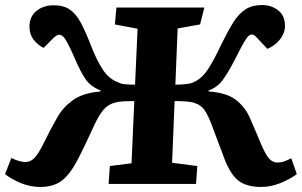

<svg xmlns="http://www.w3.org/2000/svg" viewBox="-26 -730 1198 762"><path d="M507 -329Q488 -329 466.5 -328Q445 -327 431 -323Q403 -316 384.5 -294Q366 -272 349 -235Q309 -147 280 -92Q251 -37 218.5 -12.5Q186 12 134 12Q94 12 56.5 -3.5Q19 -19 -6 -39L19 -103Q52 -87 75 -87Q95 -87 110.5 -103Q126 -119 145 -157Q160 -188 173.5 -213.5Q187 -239 202 -265Q223 -303 262.5 -332Q302 -361 373 -367V-371Q333 -387 313 -416.5Q293 -446 270 -500Q253 -539 242.5 -558.5Q232 -578 224.5 -585Q217 -592 209 -592Q200 -592 187 -580L147 -540Q123 -552 107 -573Q91 -594 91 -624Q91 -664 118.5 -686.5Q146 -709 187 -709Q226 -709 250.5 -692.5Q275 -676 293.5 -642Q312 -608 332 -557Q357 -491 382.5 -453Q408 -415 444 -403Q453 -397 471 -395.5Q489 -394 510 -394L520 -616L430 -633L436 -700H785L768 -633L679 -617L670 -394Q694 -394 714.5 -396.5Q735 -399 745 -405Q775 -419 798 -453Q821 -487 854 -557Q879 -608 900.5 -642Q922 -676 948.5 -693Q975 -710 1014 -710Q1051 -710 1078 -689Q1105 -668 1105 -627Q1105 -599 1085.5 -574Q1066 -549 1035 -536L994 -580Q982 -593 974 -593Q967 -593 960.5 -587.5Q954 -582 942.5 -562.5Q931 -543 910 -501Q880 -442 858 -412.5Q836 -383 802 -371V-367Q873 -362 909 -334.5Q945 -307 964 -266Q977 -237 987 -213Q997 -189 1008 -163Q1028 -116 1042 -100.5Q1056 -85 1075 -85Q1090 -85 1103.5 -90Q1117 -95 1130 -102L1152 -39Q1125 -19 1087 -3.5Q1049 12 1010 12Q948 12 915 -17.5Q882 -47 857 -121Q850 -139 840 -165.5Q830 -192 814 -235Q799 -274 785.5 -293.5Q772 -313 747 -321Q738 -325 715.5 -327Q693 -329 667 -329L657 -84L757 -71L752 0H405L410 -71L496 -82Z"/></svg>

Font: Literata 7pt
Style: Bold Italic
Weight: 700
Italic angle: -2°
Designer: Latin by Veronika Burian and Jose Scaglione. Greek by Irene Vlachou. Cyrillic by Vera Evstafieva
Foundry: TypeTogether
Version: Version 3.002